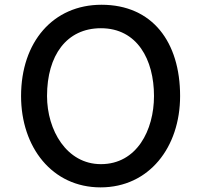

<svg xmlns="http://www.w3.org/2000/svg" viewBox="-20 -789 862 823"><path d="M70.3 -377.4C70.3 -157.7 203.6 14.2 411.1 14.2C619.1 14.2 752 -157.7 752 -377.4C752 -608.9 633.3 -768.6 415 -768.6C207.5 -768.6 70.3 -608.9 70.3 -377.4ZM181.6 -377.4C181.6 -551.8 265.6 -668 412.6 -668C568.4 -668 640.1 -533.2 640.1 -377.4C640.1 -231 566.4 -85.4 412.6 -85.4C265.6 -85.4 181.6 -231 181.6 -377.4Z"/></svg>

Font: Autour One
Style: Regular
Weight: 400
Designer: Eben Sorkin
Foundry: Eben Sorkin
Version: Version 1.002